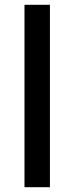

<svg xmlns="http://www.w3.org/2000/svg" viewBox="-20 -780 310 800"><path d="M188 0V-760H82V0Z"/></svg>

Font: Noto Sans Canadian Aboriginal Medium
Style: Regular
Weight: 500
Designer: Monotype Design Team, Typotheque's Kevin King
Foundry: Monotype Imaging Inc.
Version: Version 2.004